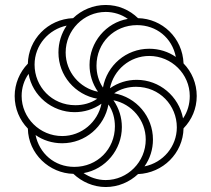

<svg xmlns="http://www.w3.org/2000/svg" viewBox="-20 -743 850 772"><path d="M405 9C455 9 501 -11 535 -43C635 -47 716 -127 718 -227C751 -261 771 -306 771 -357C771 -408 751 -454 718 -488C714 -591 632 -668 535 -670C501 -703 456 -723 405 -723C355 -723 308 -703 274 -670C171 -666 94 -583 92 -487C59 -453 39 -406 39 -357C39 -306 59 -260 92 -226C94 -124 179 -46 275 -44C309 -12 355 9 405 9ZM374 -374C300 -389 244 -454 244 -532C244 -622 317 -695 405 -695C437 -695 469 -685 494 -667C406 -652 340 -573 340 -482C340 -444 351 -407 374 -374ZM394 -391C376 -417 368 -448 368 -479C368 -571 439 -642 531 -642C609 -642 672 -591 687 -514C657 -535 620 -547 580 -547C487 -547 410 -480 394 -391ZM283 -320C188 -320 119 -395 119 -483C119 -562 176 -625 248 -640C227 -609 215 -572 215 -532C215 -439 282 -362 371 -346C345 -328 314 -320 283 -320ZM716 -267C699 -356 621 -422 530 -422C492 -422 455 -411 422 -388C437 -462 502 -518 580 -518C670 -518 743 -445 743 -357C743 -324 734 -293 716 -267ZM230 -196C140 -196 67 -269 67 -357C67 -390 77 -421 95 -446C110 -358 189 -292 280 -292C318 -292 355 -303 388 -326C373 -252 308 -196 230 -196ZM561 -74C583 -105 595 -142 595 -182C595 -275 528 -352 439 -368C465 -386 496 -394 527 -394C622 -394 691 -319 691 -231C691 -154 636 -89 561 -74ZM405 -19C372 -19 341 -30 316 -47C404 -62 470 -141 470 -232C470 -270 459 -307 436 -340C510 -325 566 -260 566 -182C566 -92 493 -19 405 -19ZM279 -72C198 -72 138 -127 123 -200C153 -179 190 -167 230 -167C323 -167 400 -234 416 -323C434 -297 442 -266 442 -235C442 -143 371 -72 279 -72Z"/></svg>

Font: Noto Sans Armenian SemiCondensed Thin
Style: Regular
Weight: 100
Width: 4
Designer: Monotype Design Team
Foundry: Monotype Imaging Inc.
Version: Version 2.008